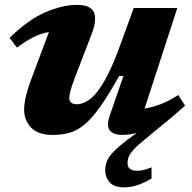

<svg xmlns="http://www.w3.org/2000/svg" viewBox="-20 -552 804 804"><path d="M755 -109.5Q727.5 -85 699.8 -61.5Q672 -38 644 -15.5L587.5 31Q554.5 57.5 538.8 75.5Q523 93.5 518.5 106.2Q514 119 514 131Q514 163 554 163Q568.5 163 581.5 160Q594.5 157 614.5 148.5V195.5Q577.5 217 550.8 224.8Q524 232.5 499.5 232.5Q457.5 232.5 439 211.2Q420.5 190 420.5 161Q420.5 139 429.2 119.5Q438 100 462.8 76Q487.5 52 535 17.5L552.5 4.5Q535 9 520.5 11Q506 13 493.5 13Q454.5 13 439.5 -6.2Q424.5 -25.5 440.5 -70.5L497 -234H479Q435 -155 400.2 -106Q365.5 -57 334.8 -31.2Q304 -5.5 272 3.8Q240 13 200.5 13Q140 13 110.5 -17.5Q81 -48 81 -94Q81 -116 88.5 -148.8Q96 -181.5 117.5 -238L185 -418Q149.5 -411.5 117.8 -395.2Q86 -379 51 -352.5L20 -393.5Q98.5 -470 170.2 -500.8Q242 -531.5 301.5 -531.5Q359 -531.5 373 -501Q387 -470.5 364 -410L293 -225.5Q280 -190.5 275 -171.8Q270 -153 270 -142.5Q270 -115.5 302.5 -115.5Q328.5 -115.5 357.2 -137Q386 -158.5 419.2 -216.5Q452.5 -274.5 491 -384L540 -518.5H722.5L585.5 -97.5Q619 -102.5 653 -115.8Q687 -129 727 -154Z"/></svg>

Font: Newsreader 6pt
Style: Bold Italic
Weight: 700
Italic angle: -17°
Designer: Hugues Gentile
Foundry: Production Type
Version: Version 1.003; ttfautohint (v1.8.3)